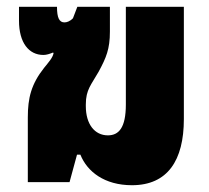

<svg xmlns="http://www.w3.org/2000/svg" viewBox="-20 -537 615 566"><path d="M369 9C474 9 522 -64 522 -186V-517H351V-229C351 -160 330 -138 298 -138C259 -138 233 -171 233 -224V-229C233 -273 249 -287 271 -326C293 -367 304 -392 304 -444V-517H208L195 -483C186 -474 177 -471 170 -471C155 -471 148 -484 148 -517H36V-476C36 -411 65 -375 108 -375C117 -375 126 -378 136 -382L138 -381C136 -367 122 -352 110 -337C72 -289 62 -248 62 -191V0H185L207 -81H217C237 -31 288 9 369 9Z"/></svg>

Font: Noto Sans Thai UI Cond Blk
Style: Regular
Weight: 900
Width: 3
Designer: Monotype Design Team
Foundry: Monotype Imaging Inc.
Version: Version 2.000